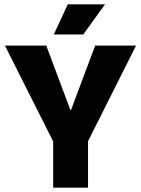

<svg xmlns="http://www.w3.org/2000/svg" viewBox="-20 -872 655 892"><path d="M227 0V-215L3 -660H195L307 -361H310L422 -660H612L389 -216V0ZM367 -712H230L295 -852H468Z"/></svg>

Font: Bricolage Grotesque 72pt ExtraBold
Style: Regular
Weight: 800
Designer: Mathieu Triay
Foundry: Atelier Triay
Version: Version 1.001;gftools[0.9.33.dev8+g029e19f]